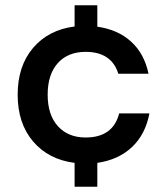

<svg xmlns="http://www.w3.org/2000/svg" viewBox="-20 -695 615 725"><path d="M261.7 10V-80Q163.3 -92.5 105 -160.8Q46.7 -229.2 46.7 -337.5Q46.7 -445.8 105 -514.2Q163.3 -582.5 261.7 -595V-675H347.5V-594.2Q425 -583.3 475 -537.9Q525 -492.5 540.8 -416.7H426.7Q414.2 -457.5 383.3 -478.3Q352.5 -499.2 303.3 -499.2Q236.7 -499.2 198.3 -456.7Q160 -414.2 160 -337.5Q160 -260.8 198.8 -218.3Q237.5 -175.8 303.3 -175.8Q406.7 -175.8 430 -266.7H544.2Q529.2 -187.5 478.3 -139.6Q427.5 -91.7 347.5 -80V10Z"/></svg>

Font: Funnel Display Medium
Style: Regular
Weight: 500
Designer: NORD ID, Kristian Moeller
Foundry: Dicotype
Version: Version 1.000